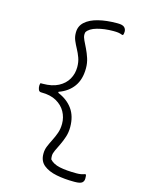

<svg xmlns="http://www.w3.org/2000/svg" viewBox="-137 -850 824 1101"><g transform="rotate(15 275.0 -299.0)"><path d="M312 -124Q312 -93 303 -65.5Q294 -38 282.5 -14.5Q271 9 262 28Q253 47 253 61Q253 67 253.5 72Q254 77 255 82Q275 105 314.5 113.5Q354 122 415 122Q430 122 441 120Q452 118 463 114H469Q471 118 471.5 124Q472 130 472 138Q472 154 461 163Q450 172 418 172H412Q357 172 309 162.5Q261 153 232 129.5Q203 106 203 63V61Q203 38 212 16.5Q221 -5 232.5 -27.5Q244 -50 253 -75Q262 -100 262 -131Q262 -169 244 -201.5Q226 -234 190.5 -254Q155 -274 102 -274H100Q88 -274 83.5 -284.5Q79 -295 79 -308Q79 -312 80 -316.5Q81 -321 82 -324H95Q151 -324 188 -343.5Q225 -363 243.5 -395.5Q262 -428 262 -467Q262 -498 253 -522.5Q244 -547 232.5 -568Q221 -589 212 -610Q203 -631 203 -654V-658Q203 -696 231 -721Q259 -746 307.5 -758Q356 -770 417 -770H422Q450 -770 461 -760Q472 -750 472 -734Q472 -727 471 -722.5Q470 -718 468 -713H462Q449 -718 437.5 -719.5Q426 -721 409 -721Q356 -721 313 -709Q270 -697 255 -673Q254 -669 253.5 -665.5Q253 -662 253 -658Q253 -644 262 -625.5Q271 -607 282.5 -583.5Q294 -560 303 -532.5Q312 -505 312 -474Q312 -408 281.5 -365.5Q251 -323 195 -303V-297Q251 -274 281.5 -231.5Q312 -189 312 -124Z"/></g></svg>

Font: Recursive Casual Light
Style: Regular
Weight: 300
Version: Version 1.047